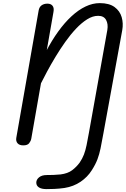

<svg xmlns="http://www.w3.org/2000/svg" viewBox="-20 -954 827 1262"><path d="M285.5 289Q253 289 235.8 277.8Q218.5 266.5 218.5 246.5Q218.5 226.5 236.8 211.5Q255 196.5 288 196.5Q307 196.5 331.2 195.8Q355.5 195 378 192.5Q425.5 186.5 454 165Q482.5 143.5 503.5 115Q521.5 88.5 531.8 61.5Q542 34.5 549 0.2Q556 -34 564.5 -81.5L685.5 -757Q692 -796 677.2 -823Q662.5 -850 625 -850Q589.5 -850 552.8 -827Q516 -804 479.5 -765.2Q443 -726.5 409 -678.5Q375 -630.5 344.5 -580Q314 -529.5 289 -482.8Q264 -436 246 -400Q238 -384 227 -374.5Q216 -365 190 -366Q179.5 -366.5 177.2 -376.2Q175 -386 178.5 -401.2Q182 -416.5 187.8 -433.2Q193.5 -450 199 -465.2Q204.5 -480.5 206 -490L283 -616.5Q320.5 -688.5 362.8 -747Q405 -805.5 450.2 -847.2Q495.5 -889 542.2 -911.2Q589 -933.5 635.5 -933.5Q697.5 -933.5 732.8 -907.8Q768 -882 779.8 -841.2Q791.5 -800.5 783.5 -755.5L659.5 -76.5Q649 -18 641 21Q633 60 620.5 93.2Q608 126.5 583 165.5Q555.5 209.5 509.5 240.8Q463.5 272 404 281.5Q368.5 286.5 337.5 287.8Q306.5 289 285.5 289ZM133 1.5Q107.5 1.5 95.5 -12.2Q83.5 -26 87 -47.5L234 -885Q238 -908 253.5 -919Q269 -930 292 -930Q314 -930 325.2 -916.2Q336.5 -902.5 331.5 -875.5L185.5 -42Q182.5 -26.5 171.5 -12.5Q160.5 1.5 133 1.5Z"/></svg>

Font: Edu AU VIC WA NT Pre Medium
Style: Regular
Weight: 500
Designer: Tina and Corey Anderson, Eben Sorkin, Mirko Velimirovic
Foundry: Google for Education
Version: Version 1.001